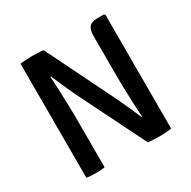

<svg xmlns="http://www.w3.org/2000/svg" viewBox="-155 -840 992 995"><g transform="rotate(-30 341.5 -342.0)"><path d="M87.5 -682Q102 -684.5 123.2 -685.8Q144.5 -687 157 -687Q170.5 -687 189.8 -686.2Q209 -685.5 226.5 -683L196 -547.5L187.5 -545.5Q190 -509 192 -464Q194 -419 195.2 -373.5Q196.5 -328 196.5 -289.5V0Q182 2.5 168.2 3.2Q154.5 4 143 4Q132 4 117 3.2Q102 2.5 87.5 0ZM253 -407Q235.5 -444.5 219.8 -480Q204 -515.5 191 -546.5L136 -612L226.5 -683L426.5 -276.5Q446 -236 462.5 -198.2Q479 -160.5 492.5 -130L551 -68.5L455 0ZM595.5 -682V-1Q586 0.5 573.2 1.8Q560.5 3 547.8 3.5Q535 4 525 4Q510 4 491.5 3.2Q473 2.5 455 0L487 -129.5L496 -131Q493.5 -172.5 491.2 -219.8Q489 -267 488 -312Q487 -357 487 -391.5V-615.5Q487 -654 501.2 -670.8Q515.5 -687.5 550.5 -687.5H589Z"/></g></svg>

Font: Signika Light Medium
Style: Regular
Weight: 500
Version: Version 2.003;gftools[0.9.32]